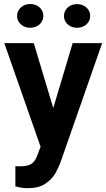

<svg xmlns="http://www.w3.org/2000/svg" viewBox="-20 -749 543 982"><path d="M2 -528.3 187.5 1.5 171.9 42.5C165 63.5 155.3 78.6 142.6 87.9C129.4 97.2 108.9 101.6 81.1 101.6C74.7 101.6 65.9 101.1 58.6 101.1V204.1C82 210 94.7 213.4 121.6 213.4C159.2 213.4 189 206.1 211.4 190.9C233.9 175.8 251 158.2 263.2 137.2C274.9 116.2 283.7 97.2 290 79.6L502.4 -528.3H351.6L252.4 -196.3L152.8 -528.3ZM67.4 -667.5C67.4 -650.4 73.7 -636.2 86.9 -624.5C99.6 -612.8 115.2 -606.9 134.3 -606.9C173.3 -606.9 201.7 -633.8 201.7 -667.5C201.7 -702.1 173.3 -728.5 134.3 -728.5C115.2 -728.5 99.6 -722.7 86.9 -710.9C73.7 -699.2 67.4 -684.6 67.4 -667.5ZM307.1 -667C307.1 -633.3 335.4 -606.9 374 -606.9C412.6 -606.9 441.4 -633.3 441.4 -667C441.4 -701.7 412.6 -728 374 -728C335.4 -728 307.1 -701.7 307.1 -667Z"/></svg>

Font: Vazirmatn
Style: Bold
Weight: 700
Designer: Saber Rastikerdar
Foundry: Saber Rastikerdar
Version: Version 33.003